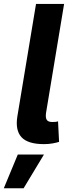

<svg xmlns="http://www.w3.org/2000/svg" viewBox="-50 -748 379 1001"><path d="M179.1 3.4Q95.4 3.4 62.1 -32.7Q28.8 -68.9 40.6 -141.7L137.8 -727.5H284.2L190.4 -161.8Q186.2 -135.5 193.4 -123.7Q200.5 -111.9 222.6 -111.9Q234.3 -111.9 241.1 -112.7Q247.9 -113.6 252.6 -115.3L258 -8.3Q245.8 -4.4 225.1 -0.5Q204.3 3.4 179.1 3.4ZM-30.2 233.6 42.8 57.6H179.2L73 233.6Z"/></svg>

Font: Adwaita Sans
Style: Italic
Weight: 400
Italic angle: -9.39999°
Designer: Rasmus Andersson
Foundry: rsms
Version: Version 4.001;git-9221beed3